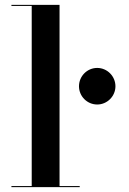

<svg xmlns="http://www.w3.org/2000/svg" viewBox="-20 -770 532 790"><path d="M27 -4.5V0H308V-4.5H225V-750H27V-745.5H110.5V-4.5ZM305 -415C305 -374 338.5 -340 380 -340C421 -340 455 -374 455 -415C455 -456.5 421 -490.5 380 -490.5C338.5 -490.5 305 -456.5 305 -415Z"/></svg>

Font: Bodoni* 36pt Medium
Style: Regular
Weight: 500
Version: Version 2.3